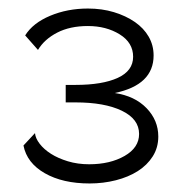

<svg xmlns="http://www.w3.org/2000/svg" viewBox="-20 -831 430 450"><path d="M190 -401Q127 -401 85 -425Q43 -449 35 -490L62 -519Q63 -507 73 -494Q83 -481 99.5 -470.5Q116 -460 139 -453Q162 -446 189 -446Q238 -446 272 -465.5Q306 -485 306 -517Q306 -552 265.5 -571.5Q225 -591 157 -591H134V-632H157Q220 -632 256 -648.5Q292 -665 292 -698Q292 -731 260.5 -750.5Q229 -770 186 -770Q144 -770 114 -754.5Q84 -739 69 -714L39 -748Q57 -777 97.5 -794Q138 -811 186 -811Q219 -811 247 -802.5Q275 -794 296 -779.5Q317 -765 328.5 -745Q340 -725 340 -701Q340 -632 249 -613Q296 -606 323.5 -577.5Q351 -549 351 -511Q351 -485 338 -464.5Q325 -444 303 -430Q281 -416 251.5 -408.5Q222 -401 190 -401Z"/></svg>

Font: IngvarSans
Style: Regular
Weight: 400
Version: Version 1.000